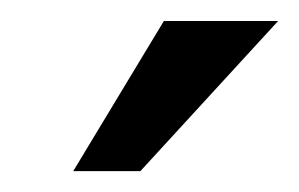

<svg xmlns="http://www.w3.org/2000/svg" viewBox="-20 -751 285 183"><path d="M245.1 -731 113.8 -587.9H49.8L136.2 -731Z"/></svg>

Font: XB Khoramshahr
Style: Regular
Weight: 400
Designer: Behnam
Foundry: Irmug
Version: Version 8.005 2009